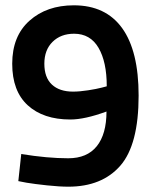

<svg xmlns="http://www.w3.org/2000/svg" viewBox="-20 -692 570 723"><path d="M49 -10 60 -112Q159 -96 237 -96Q308 -96 344.5 -141.5Q381 -187 381 -272Q299 -242 245 -242Q143 -242 84.5 -295.5Q26 -349 26 -452Q26 -556 91 -614Q156 -672 258 -672Q378 -672 440 -586Q502 -500 502 -332Q502 -147 433 -68Q364 11 237 11Q204 11 157 6Q110 1 80 -4ZM255 -347Q280 -347 312 -352Q344 -357 363 -362L382 -367Q382 -459 351 -512Q320 -565 259 -565Q209 -565 178 -534.5Q147 -504 147 -452Q147 -400 175.5 -373.5Q204 -347 255 -347Z"/></svg>

Font: TypoPRO Titillium Maps
Style: 800 wt
Weight: 800
Designer: Campivisivi
Foundry: Accademia di Belle Arti di Urbino and students of MA course of Visual design
Version: Version 001.001